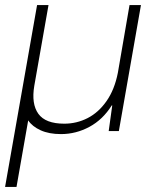

<svg xmlns="http://www.w3.org/2000/svg" viewBox="-32 -516 604 756"><path d="M-12 220 114 -496H159L103 -178Q91 -107 119 -68Q147 -29 221 -29Q270 -29 313 -51Q356 -73 387.5 -118Q419 -163 432 -229L478 -496H523L436 0H396L410 -101H408Q373 -45 320 -16.5Q267 12 208 12Q161 12 128 -3Q95 -18 79 -42L33 220Z"/></svg>

Font: DM Sans ExtraLight
Style: Italic
Weight: 250
Italic angle: -10°
Designer: Colophon Foundry, Jonny Pinhorn
Foundry: Colophon Foundry
Version: Version 4.004;gftools[0.9.30]